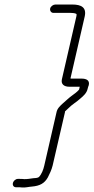

<svg xmlns="http://www.w3.org/2000/svg" viewBox="-20 -698 414 850"><path d="M216 -641H291C301 -641 311 -640 317 -637L319 -635C319 -632 319 -629 318 -625L254 -347C249 -325 264 -314 287 -314H333L331 -305C331 -303 330 -301 329 -300C321 -291 309 -282 299 -275C285 -265 272 -252 259 -241C247 -230 233 -218 230 -200L176 35C172 53 164 74 152 86C147 90 133 91 127 91C113 93 103 95 88 95C80 94 73 94 68 94H59C49 94 39 103 37 113C35 123 41 131 51 131H60C65 131 71 131 78 132C95 133 106 129 121 128C156 125 177 114 192 87C200 71 208 55 213 35L268 -203C267 -203 267 -204 268 -205C272 -209 277 -213 282 -218C298 -235 320 -247 336 -262C349 -273 364 -286 368 -305C369 -310 371 -316 373 -321C378 -342 363 -350 341 -350H296C295 -350 293 -350 292 -351L355 -625C364 -665 340 -678 300 -678H225C216 -678 204 -670 202 -660C200 -650 207 -641 216 -641Z"/></svg>

Font: Electronic
Style: SeLtIt
Weight: 300
Version: Version 1.011